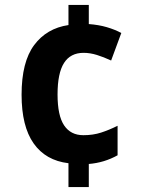

<svg xmlns="http://www.w3.org/2000/svg" viewBox="-20 -744 574 774"><path d="M338 -647Q378 -644 410.5 -634.5Q443 -625 469 -611L428 -500Q398 -514 370.5 -522.5Q343 -531 317 -531Q264 -531 238 -490Q212 -449 212 -363Q212 -278 238.5 -238.5Q265 -199 316 -199Q355 -199 387.5 -209.5Q420 -220 454 -237V-118Q400 -88 338 -83V10H256V-86Q164 -97 115.5 -166Q67 -235 67 -362Q67 -494 117.5 -562Q168 -630 256 -643V-724H338Z"/></svg>

Font: Noto Sans Armenian SemiCondensed
Style: Bold
Weight: 700
Width: 4
Designer: Monotype Design Team
Foundry: Monotype Imaging Inc.
Version: Version 2.008; ttfautohint (v1.8.4.7-5d5b)